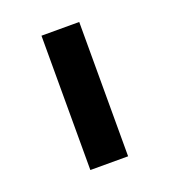

<svg xmlns="http://www.w3.org/2000/svg" viewBox="-76 -664 401 454"><g transform="rotate(-20 124.5 -437.0)"><path d="M77 -606H172V-268H77Z"/></g></svg>

Font: IBM Plex Sans Hebrew Text
Style: Regular
Weight: 450
Designer: Mike Abbink, Paul van der Laan, Pieter van Rosmalen, Yanek Iontef
Foundry: Bold Monday
Version: Version 1.2